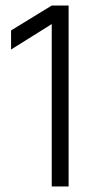

<svg xmlns="http://www.w3.org/2000/svg" viewBox="-20 -674 348 694"><path d="M228 0H167V-587L20 -495V-564L167 -654H228Z"/></svg>

Font: Hind Kochi Light
Style: Regular
Weight: 300
Designer: Dhruvi Tolia
Foundry: Indian Type Foundry
Version: Version 0.702;PS 1.0;hotconv 1.0.81;makeotf.lib2.5.63406